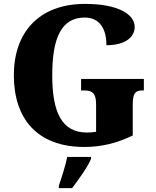

<svg xmlns="http://www.w3.org/2000/svg" viewBox="-20 -744 801 985"><path d="M413 10C501 10 581 -10 661 -49V-203C661 -258 669 -280 710 -280H718V-339H396V-280H414C460 -280 473 -258 473 -207V-68C455 -65 440 -64 427 -64C296 -64 248 -169 248 -358C248 -548 294 -654 415 -654C485 -654 526 -604 526 -512C626 -512 671 -556 671 -606C671 -671 585 -724 417 -724C176 -724 51 -574 51 -358C51 -137 169 10 413 10ZM282 208V221H350C383 177 430 113 447 71V61H325C317 103 295 170 282 208Z"/></svg>

Font: Noto Serif Ethiopic SemiCondensed Black
Style: Regular
Weight: 900
Width: 4
Designer: Monotype Design Team
Foundry: Monotype Imaging Inc.
Version: Version 2.102